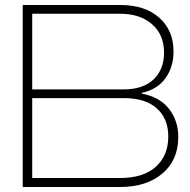

<svg xmlns="http://www.w3.org/2000/svg" viewBox="-20 -749 759 769"><path d="M71 0V-729H461Q561 -729 618 -678Q675 -627 675 -543Q675 -481 643 -436Q611 -391 548 -377V-374Q619 -361 656.5 -313.5Q694 -266 694 -200Q694 -108 630.5 -54Q567 0 460 0ZM109 -391H476Q553 -391 595 -431Q637 -471 637 -538Q637 -610 589 -652Q541 -694 460 -694H109ZM109 -36H460Q554 -36 604 -81Q654 -126 654 -202Q654 -274 608 -315Q562 -356 478 -356H109Z"/></svg>

Font: Mona Sans Expanded ExtraLight
Style: Regular
Weight: 200
Width: 7
Designer: Deni Anggara
Foundry: GitHub
Version: Version 1.001;gftools[0.9.33]